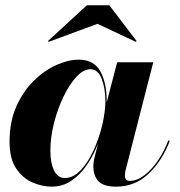

<svg xmlns="http://www.w3.org/2000/svg" viewBox="-20 -695 681 725"><path d="M347.9 -605 164.1 -537.1 161.1 -540 307.9 -675H392.8L495.8 -540L492.9 -537.1ZM382.8 -314Q382.8 -310.8 382.8 -307.6L422.4 -460H558.8L453.6 -50Q452.9 -45.7 452.3 -40.6Q451.7 -35.6 451.7 -32Q451.7 -12 470 -12Q497.6 -12 525.5 -33.4Q553.5 -54.9 577.1 -90Q600.8 -125 615.5 -165L621.1 -163.1Q592.5 -88.1 541.3 -39.2Q490 9.8 418 9.8Q371.6 9.8 352.1 -10.4Q332.5 -30.5 332.5 -68.1Q332.5 -79.3 335.4 -94L350.1 -152.8Q333.7 -110.4 308.8 -73.2Q283.9 -36.1 250.5 -13.2Q217 9.8 174.8 9.8Q140.4 9.8 103.6 -5.6Q66.9 -21 41.5 -58.1Q16.1 -95.2 16.1 -160.2Q16.1 -235.4 41.7 -293Q67.4 -350.6 107.7 -390Q147.9 -429.4 193 -449.6Q238 -469.7 277.1 -469.7Q334.2 -469.7 358.5 -426.3Q382.8 -382.8 382.8 -314ZM377.9 -314Q377.9 -361.3 364 -397.5Q350.1 -433.6 321 -433.6Q295.2 -433.6 268.6 -404.9Q241.9 -376.2 219.7 -330Q197.5 -283.7 183.8 -230Q170.2 -176.3 170.2 -126Q170.2 -79.6 184.1 -51.3Q198 -22.9 224.9 -22.9Q257.1 -22.9 284.9 -52.6Q312.7 -82.3 333.6 -128.1Q354.5 -173.8 366.2 -223.6Q377.9 -273.4 377.9 -314Z"/></svg>

Font: Bodoni* 36
Style: Bold Italic
Weight: 700
Italic angle: -13°
Version: Version 2.000; ttfautohint (v1.8.1)